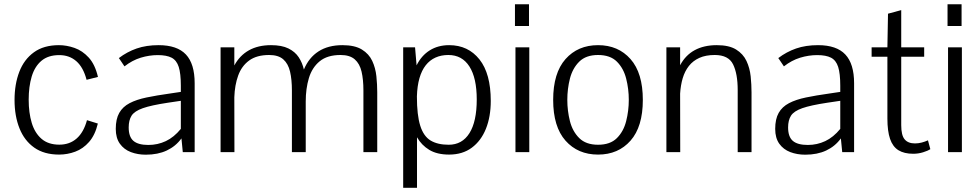

<svg xmlns="http://www.w3.org/2000/svg" viewBox="-20 -725 4668 915"><path d="M261.7 11.7Q190.4 11.7 143.3 -21.5Q96.2 -54.7 72.8 -113.5Q49.3 -172.4 49.3 -248.5Q49.3 -323.7 72 -382.8Q94.7 -441.9 141.6 -475.8Q188.5 -509.8 260.7 -509.8Q297.4 -509.8 335.2 -496.6Q373 -483.4 403.1 -450.4Q433.1 -417.5 446.8 -358.4L392.6 -344.7Q377 -404.3 343.8 -433.3Q310.5 -462.4 262.7 -462.4Q209.5 -462.4 177.5 -435.3Q145.5 -408.2 131.1 -360.4Q116.7 -312.5 116.7 -250Q116.7 -187.5 131.3 -139.2Q146 -90.8 178.2 -63.2Q210.4 -35.6 262.7 -35.6Q312 -35.6 345.5 -65.2Q378.9 -94.7 394.5 -152.3L446.3 -136.2Q433.1 -81.1 404.5 -48.6Q376 -16.1 338.6 -2.2Q301.3 11.7 261.7 11.7Z M674.8 12.2Q636.2 12.2 603.5 -0.2Q570.8 -12.7 551.3 -40Q531.7 -67.4 531.7 -110.8Q531.7 -157.7 548.3 -187Q564.9 -216.3 597.7 -233.4Q630.4 -250.5 678.5 -260.5Q726.6 -270.5 789.6 -279.3L841.8 -287.1V-316.4Q841.8 -374.5 831.8 -406Q821.8 -437.5 797.9 -450Q773.9 -462.4 731.9 -462.4Q691.4 -462.4 650.6 -450Q609.9 -437.5 573.2 -408.7Q573.2 -408.7 569.1 -414.8Q564.9 -420.9 559.8 -428.7Q554.7 -436.5 550.5 -442.4Q546.4 -448.2 546.4 -448.2Q585.4 -478 631.3 -493.9Q677.2 -509.8 735.8 -509.8Q824.2 -509.8 866 -465.3Q907.7 -420.9 907.7 -328.1V0H851.1L844.7 -65.4Q817.4 -27.8 774.9 -7.8Q732.4 12.2 674.8 12.2ZM687 -34.2Q731.4 -34.2 770.3 -52.5Q809.1 -70.8 841.8 -110.8V-244.6L779.8 -235.4Q701.2 -223.6 660.9 -209.5Q620.6 -195.3 606.9 -173.6Q593.3 -151.9 593.3 -117.7Q593.3 -72.8 616 -53.5Q638.7 -34.2 687 -34.2Z M1031.2 0V-499.5H1096.7V-413.1Q1122.1 -460.4 1166 -485.1Q1210 -509.8 1271.5 -509.8Q1322.8 -509.8 1354.5 -494.1Q1386.2 -478.5 1403.6 -452.1Q1420.9 -425.8 1428.2 -393.6Q1451.7 -450.2 1497.8 -480Q1543.9 -509.8 1611.8 -509.8Q1670.9 -509.8 1704.6 -489Q1738.3 -468.3 1753.9 -434.8Q1769.5 -401.4 1773.7 -361.8Q1777.8 -322.3 1777.8 -284.7V0H1711.9V-294.4Q1711.9 -345.7 1703.1 -383.5Q1694.3 -421.4 1670.7 -442.1Q1647 -462.9 1603 -462.9Q1540 -462.9 1503.7 -433.1Q1467.3 -403.3 1452.1 -353Q1437 -302.7 1437 -241.2V0H1371.1V-294.4Q1371.1 -345.7 1362.3 -383.5Q1353.5 -421.4 1330.1 -442.1Q1306.6 -462.9 1262.7 -462.9Q1203.1 -462.9 1167.2 -436.5Q1131.3 -410.2 1115 -364.7Q1098.6 -319.3 1096.7 -261.7L1097.2 0Z M1901.4 169.9V-499.5H1958L1965.3 -413.6Q1988.3 -460 2027.8 -484.9Q2067.4 -509.8 2120.6 -509.8Q2210.9 -509.8 2264.9 -441.9Q2318.8 -374 2318.8 -244.1Q2318.8 -168.9 2295.7 -111.3Q2272.5 -53.7 2228.3 -21Q2184.1 11.7 2120.1 11.7Q2063 11.7 2025.9 -10.7Q1988.8 -33.2 1967.3 -70.8V169.9ZM2118.2 -35.2Q2182.6 -35.2 2217.3 -90.6Q2252 -146 2252 -251Q2252 -353.5 2217 -408.2Q2182.1 -462.9 2116.7 -462.9Q2082.5 -462.9 2055.4 -450.7Q2028.3 -438.5 2009 -414.1Q1989.7 -389.6 1979 -352.5Q1968.3 -315.4 1966.8 -265.6Q1966.8 -176.3 1982.7 -126Q1998.5 -75.7 2032 -55.4Q2065.4 -35.2 2118.2 -35.2Z M2436.5 0V-499.5H2502.4V0ZM2434.1 -601.1V-704.6H2501V-601.1Z M2830.1 11.7Q2733.9 11.7 2675 -54.7Q2616.2 -121.1 2616.2 -249Q2616.2 -377 2675 -443.4Q2733.9 -509.8 2830.1 -509.8Q2926.3 -509.8 2984.9 -443.4Q3043.5 -377 3043.5 -249Q3043.5 -121.1 2984.9 -54.7Q2926.3 11.7 2830.1 11.7ZM2830.1 -35.2Q2888.2 -35.2 2919.9 -66.9Q2951.7 -98.6 2964.1 -147.9Q2976.6 -197.3 2976.6 -249Q2976.6 -301.3 2964.1 -350.3Q2951.7 -399.4 2919.9 -431.2Q2888.2 -462.9 2830.1 -462.9Q2772.5 -462.9 2740.5 -431.2Q2708.5 -399.4 2696 -350.3Q2683.6 -301.3 2683.6 -249Q2683.6 -197.3 2696 -147.9Q2708.5 -98.6 2740.5 -66.9Q2772.5 -35.2 2830.1 -35.2Z M3155.8 0V-499.5H3221.2V-414.1Q3246.6 -461.9 3290.5 -485.8Q3334.5 -509.8 3396 -509.8Q3454.6 -509.8 3488 -489Q3521.5 -468.3 3537.4 -434.6Q3553.2 -400.9 3557.4 -361.3Q3561.5 -321.8 3561.5 -284.7V0H3495.6V-295.9Q3495.6 -373.5 3473.6 -418.2Q3451.7 -462.9 3386.2 -462.9Q3343.3 -462.9 3313 -449.2Q3282.7 -435.5 3263.2 -410.9Q3243.7 -386.2 3233.6 -352.5Q3223.6 -318.8 3221.2 -278.8L3221.7 0Z M3817.4 12.2Q3778.8 12.2 3746.1 -0.2Q3713.4 -12.7 3693.8 -40Q3674.3 -67.4 3674.3 -110.8Q3674.3 -157.7 3690.9 -187Q3707.5 -216.3 3740.2 -233.4Q3772.9 -250.5 3821 -260.5Q3869.1 -270.5 3932.1 -279.3L3984.4 -287.1V-316.4Q3984.4 -374.5 3974.4 -406Q3964.4 -437.5 3940.4 -450Q3916.5 -462.4 3874.5 -462.4Q3834 -462.4 3793.2 -450Q3752.4 -437.5 3715.8 -408.7Q3715.8 -408.7 3711.7 -414.8Q3707.5 -420.9 3702.4 -428.7Q3697.3 -436.5 3693.1 -442.4Q3689 -448.2 3689 -448.2Q3728 -478 3773.9 -493.9Q3819.8 -509.8 3878.4 -509.8Q3966.8 -509.8 4008.5 -465.3Q4050.3 -420.9 4050.3 -328.1V0H3993.7L3987.3 -65.4Q3960 -27.8 3917.5 -7.8Q3875 12.2 3817.4 12.2ZM3829.6 -34.2Q3874 -34.2 3912.8 -52.5Q3951.7 -70.8 3984.4 -110.8V-244.6L3922.4 -235.4Q3843.8 -223.6 3803.5 -209.5Q3763.2 -195.3 3749.5 -173.6Q3735.8 -151.9 3735.8 -117.7Q3735.8 -72.8 3758.5 -53.5Q3781.2 -34.2 3829.6 -34.2Z M4332 7.8Q4289.1 7.8 4261.7 -9Q4234.4 -25.9 4221.7 -63Q4209 -100.1 4209 -160.2V-454.6H4133.8V-499.5H4209L4211.9 -659.7L4274.9 -676.8V-499.5H4384.3V-454.6H4274.9V-128.4Q4274.9 -80.1 4291.3 -60.8Q4307.6 -41.5 4340.3 -41.5Q4356.9 -41.5 4372.6 -45.7Q4388.2 -49.8 4402.3 -56.2L4413.6 -14.2Q4401.9 -6.3 4379.2 0.7Q4356.4 7.8 4332 7.8Z M4498 0V-499.5H4564V0ZM4495.6 -601.1V-704.6H4562.5V-601.1Z"/></svg>

Font: Pontano Sans Light
Style: Regular
Weight: 300
Designer: Vernon Adams
Foundry: Vernon Adams
Version: Version 2.001